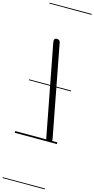

<svg xmlns="http://www.w3.org/2000/svg" viewBox="-237 -1278 863 1754"><g transform="rotate(15 194.0 -401.0)"><path d="M320 0Q309 0 299 -5Q289 -10 286.5 -23L121 -889Q117.5 -909.5 124 -919Q130.5 -928.5 143 -928.5Q154.5 -928.5 165 -922.8Q175.5 -917 178 -902L343 -36Q347 -19 340.2 -9.5Q333.5 0 320 0ZM320 0Q309 0 299 -5Q289 -10 286.5 -23L121 -889Q117.5 -909.5 124 -919Q130.5 -928.5 143 -928.5Q154.5 -928.5 165 -922.8Q175.5 -917 178 -902L343 -36Q347 -19 340.2 -9.5Q333.5 0 320 0ZM-5 420.5H393.5V428.5H-5ZM-5 -16H393.5V0H-5ZM-5 -505.5H393.5V-497.5H-5ZM-5 -1230H393.5V-1222H-5Z"/></g></svg>

Font: Edu VIC WA NT Pre Guide
Style: Regular
Weight: 400
Designer: Tina and Corey Anderson, Eben Sorkin, Mirko Velimirovic
Foundry: Google for Education
Version: Version 1.000